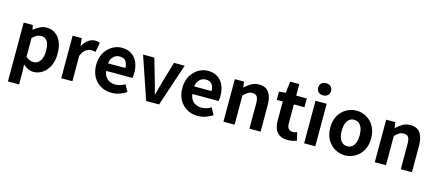

<svg xmlns="http://www.w3.org/2000/svg" viewBox="-65 -1518 5542 2441"><g transform="rotate(15 2706.0 -298.0)"><path d="M79 215V-560H199L210 -502H213Q248 -532 290.5 -553Q333 -574 378 -574Q447 -574 496 -538.5Q545 -503 571.5 -439.5Q598 -376 598 -289Q598 -193 564 -125Q530 -57 475.5 -21.5Q421 14 360 14Q324 14 288.5 -2Q253 -18 221 -47L226 44V215ZM328 -107Q361 -107 388 -126.5Q415 -146 431 -186Q447 -226 447 -287Q447 -340 435 -377.5Q423 -415 399 -434Q375 -453 336 -453Q308 -453 281.5 -439Q255 -425 226 -396V-149Q253 -125 279 -116Q305 -107 328 -107Z M723 0V-560H843L854 -461H857Q888 -516 930 -545Q972 -574 1016 -574Q1040 -574 1054.5 -570.5Q1069 -567 1081 -562L1057 -435Q1041 -439 1028.5 -441.5Q1016 -444 997 -444Q965 -444 929.5 -419Q894 -394 870 -334V0Z M1387 14Q1309 14 1246 -21Q1183 -56 1145.5 -122Q1108 -188 1108 -280Q1108 -348 1129.5 -402Q1151 -456 1188.5 -494.5Q1226 -533 1272.5 -553.5Q1319 -574 1369 -574Q1446 -574 1498 -539.5Q1550 -505 1576.5 -444.5Q1603 -384 1603 -306Q1603 -286 1601 -267.5Q1599 -249 1596 -238H1251Q1257 -193 1278 -162Q1299 -131 1332 -115.5Q1365 -100 1407 -100Q1441 -100 1471 -109.5Q1501 -119 1532 -138L1582 -48Q1541 -20 1490 -3Q1439 14 1387 14ZM1248 -337H1477Q1477 -393 1451.5 -426.5Q1426 -460 1371 -460Q1342 -460 1316 -446.5Q1290 -433 1272 -405.5Q1254 -378 1248 -337Z M1841 0 1650 -560H1798L1879 -281Q1891 -239 1902.5 -196.5Q1914 -154 1925 -111H1930Q1941 -154 1952.5 -196.5Q1964 -239 1975 -281L2057 -560H2198L2011 0Z M2521 14Q2443 14 2380 -21Q2317 -56 2279.5 -122Q2242 -188 2242 -280Q2242 -348 2263.5 -402Q2285 -456 2322.5 -494.5Q2360 -533 2406.5 -553.5Q2453 -574 2503 -574Q2580 -574 2632 -539.5Q2684 -505 2710.5 -444.5Q2737 -384 2737 -306Q2737 -286 2735 -267.5Q2733 -249 2730 -238H2385Q2391 -193 2412 -162Q2433 -131 2466 -115.5Q2499 -100 2541 -100Q2575 -100 2605 -109.5Q2635 -119 2666 -138L2716 -48Q2675 -20 2624 -3Q2573 14 2521 14ZM2382 -337H2611Q2611 -393 2585.5 -426.5Q2560 -460 2505 -460Q2476 -460 2450 -446.5Q2424 -433 2406 -405.5Q2388 -378 2382 -337Z M2858 0V-560H2978L2989 -486H2992Q3029 -522 3073 -548Q3117 -574 3174 -574Q3265 -574 3306 -514.5Q3347 -455 3347 -349V0H3200V-331Q3200 -396 3181.5 -422Q3163 -448 3121 -448Q3087 -448 3061.5 -432Q3036 -416 3005 -385V0Z M3704 14Q3638 14 3597 -12.5Q3556 -39 3538 -86Q3520 -133 3520 -195V-444H3441V-553L3528 -560L3545 -711H3666V-560H3805V-444H3666V-196Q3666 -148 3686 -125Q3706 -102 3743 -102Q3757 -102 3772 -106Q3787 -110 3798 -114L3823 -7Q3800 0 3770.5 7Q3741 14 3704 14Z M3920 0V-560H4067V0ZM3994 -651Q3955 -651 3932 -672.5Q3909 -694 3909 -731Q3909 -767 3932 -789Q3955 -811 3994 -811Q4031 -811 4055 -789Q4079 -767 4079 -731Q4079 -694 4055 -672.5Q4031 -651 3994 -651Z M4458 14Q4388 14 4326.5 -21Q4265 -56 4227 -121.5Q4189 -187 4189 -280Q4189 -373 4227 -438.5Q4265 -504 4326.5 -539Q4388 -574 4458 -574Q4511 -574 4559 -554Q4607 -534 4645 -496.5Q4683 -459 4705 -404.5Q4727 -350 4727 -280Q4727 -187 4689 -121.5Q4651 -56 4589.5 -21Q4528 14 4458 14ZM4458 -106Q4496 -106 4522.5 -127.5Q4549 -149 4562.5 -188Q4576 -227 4576 -280Q4576 -333 4562.5 -372Q4549 -411 4522.5 -432.5Q4496 -454 4458 -454Q4420 -454 4393.5 -432.5Q4367 -411 4353.5 -372Q4340 -333 4340 -280Q4340 -227 4353.5 -188Q4367 -149 4393.5 -127.5Q4420 -106 4458 -106Z M4850 0V-560H4970L4981 -486H4984Q5021 -522 5065 -548Q5109 -574 5166 -574Q5257 -574 5298 -514.5Q5339 -455 5339 -349V0H5192V-331Q5192 -396 5173.5 -422Q5155 -448 5113 -448Q5079 -448 5053.5 -432Q5028 -416 4997 -385V0Z"/></g></svg>

Font: Noto Sans JP Thin
Style: Bold
Weight: 700
Version: Version 2.004-H2;hotconv 1.0.118;makeotfexe 2.5.65603